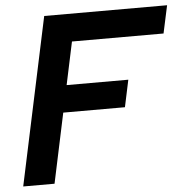

<svg xmlns="http://www.w3.org/2000/svg" viewBox="-51 -750 779 800"><g transform="rotate(-5 338.5 -350.0)"><path d="M14 0 163 -700H677L652 -584H269L231 -405H489L465 -292H207L145 0Z"/></g></svg>

Font: Rosa Sans SemiBold
Style: Italic
Weight: 600
Italic angle: -12°
Designer: Pentagram / MCKL
Foundry: Pentagram / MCKL
Version: Version 1.005;September 16, 2019;FontCreator 11.5.0.2425 64-